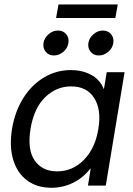

<svg xmlns="http://www.w3.org/2000/svg" viewBox="-20 -844 605 873"><path d="M214.4 9.8Q147.5 9.8 102.5 -24.2Q57.6 -58.1 39.8 -118.4Q22 -178.7 34.7 -257.8Q47.9 -337.4 85.7 -397.7Q123.5 -458 179.7 -491.7Q235.8 -525.4 302.7 -525.4Q353 -525.4 393.6 -504.2Q434.1 -482.9 451.7 -439.5H452.6L465.3 -515.6H546.4L460.9 0H379.9L392.6 -78.1H391.6Q356.4 -33.7 310.5 -12Q264.6 9.8 214.4 9.8ZM239.3 -64.9Q311 -64.9 362.1 -117.7Q413.1 -170.4 427.2 -257.8Q441.9 -345.2 408.4 -398.2Q375 -451.2 303.2 -451.2Q236.3 -451.2 185.3 -401.9Q134.3 -352.5 118.7 -257.8Q103.5 -163.1 137.9 -114Q172.4 -64.9 239.3 -64.9ZM515.6 -823.7 504.4 -762.2H234.9L246.1 -823.7ZM225.1 -591.8Q201.7 -591.8 188 -608.4Q174.3 -625 177.7 -648.4Q181.6 -671.9 200.9 -688.5Q220.2 -705.1 243.7 -705.1Q267.1 -705.1 281 -688.5Q294.9 -671.9 291 -648.4Q287.6 -625 268.1 -608.4Q248.5 -591.8 225.1 -591.8ZM429.2 -591.8Q405.8 -591.8 392.1 -608.4Q378.4 -625 381.8 -648.4Q385.7 -671.9 405 -688.5Q424.3 -705.1 447.8 -705.1Q471.2 -705.1 485.1 -688.5Q499 -671.9 495.1 -648.4Q491.7 -625 472.2 -608.4Q452.6 -591.8 429.2 -591.8Z"/></svg>

Font: Inter Display
Style: Italic
Weight: 400
Italic angle: -9.39999°
Designer: Rasmus Andersson
Foundry: rsms
Version: Version 4.000;git-a52131595